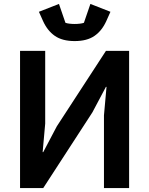

<svg xmlns="http://www.w3.org/2000/svg" viewBox="-20 -957 759 977"><path d="M82 -698H210V-328L197 -183H200L269 -314L519 -698H637V0H509V-370L522 -515H519L450 -385L200 0H82ZM360 -748Q297 -748 259 -774.5Q221 -801 199 -850L178 -897L280 -937L313 -841Q321 -838 334 -836.5Q347 -835 360 -835Q373 -835 386 -836.5Q399 -838 407 -841L440 -937L542 -897L521 -850Q499 -801 461 -774.5Q423 -748 360 -748Z"/></svg>

Font: IBM Plex Sans SmBld
Style: Regular
Weight: 600
Designer: Mike Abbink, Paul van der Laan, Pieter van Rosmalen
Foundry: Bold Monday
Version: Version 3.005